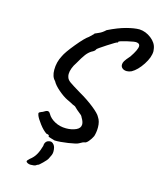

<svg xmlns="http://www.w3.org/2000/svg" viewBox="-135 -800 961 1139"><g transform="rotate(15 346.0 -230.5)"><path d="M222 53 223 50Q223 40 206 39Q185 26 161 -5.5Q137 -37 131 -54Q128 -62 128 -65Q128 -70 132 -72.5Q136 -75 142 -77.5Q148 -80 151 -81Q169 -93 178 -93Q188 -93 195 -80Q209 -55 240 -38.5Q271 -22 309 -22Q343 -22 370 -34Q396 -46 396 -69Q396 -86 381 -110Q379 -116 374 -121Q369 -126 362 -131Q346 -143 327 -162Q311 -168 294 -178L273 -188Q248 -200 217 -226.5Q186 -253 174 -276Q152 -297 152 -340Q152 -387 174 -428Q186 -455 232 -511Q278 -567 300 -581L326 -606Q327 -610 329 -610.5Q331 -611 332 -611Q335 -613 353 -620.5Q371 -628 391 -647Q452 -677 499.5 -689.5Q547 -702 579 -702Q618 -700 651.5 -674Q685 -648 690 -614Q692 -604 692 -598Q692 -561 662 -515Q632 -469 598 -450Q583 -443 569 -443Q552 -443 541.5 -452Q531 -461 532 -475Q532 -484 538.5 -495.5Q545 -507 568 -533Q602 -583 602 -605Q602 -620 584 -623Q573 -626 524.5 -614.5Q476 -603 476 -598Q476 -597 475.5 -594.5Q475 -592 472 -593Q468 -594 415.5 -560Q363 -526 361 -521Q360 -516 353.5 -510.5Q347 -505 338 -501Q320 -490 305.5 -471Q291 -452 268 -411Q256 -394 248.5 -374Q241 -354 241 -338Q241 -327 244 -319Q248 -304 265.5 -291.5Q283 -279 333 -249Q384 -220 425 -187.5Q466 -155 475 -136Q491 -113 491 -76Q491 -47 483 -21Q474 -2 460 14.5Q446 31 435 30Q425 33 418 37.5Q411 42 406 44Q394 51 344.5 58.5Q295 66 262 65ZM134 228Q134 221 148 209Q172 191 185 167Q198 143 206 113Q206 97 215 87Q224 77 241 77Q252 77 262.5 90Q273 103 273 131Q273 142 269 152Q265 162 256 179Q253 186 231 208Q209 230 204 230Q201 230 194 235.5Q187 241 162 241Q152 241 144 237Q136 233 134 228Z"/></g></svg>

Font: Caveat
Style: Bold
Weight: 700
Designer: Pablo Impallari
Foundry: Pablo Impallari
Version: Version 1.500; ttfautohint (v1.6)